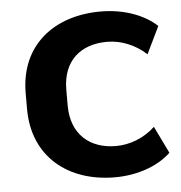

<svg xmlns="http://www.w3.org/2000/svg" viewBox="-45 -592 609 646"><g transform="rotate(-5 259.5 -269.0)"><path d="M318.4 10.7C389.6 10.7 461.4 -11.7 507.3 -55.7L462.9 -147C424.3 -110.8 375.5 -93.8 330.6 -93.8C243.7 -93.8 180.2 -145 180.2 -243.7V-296.4C180.2 -396.5 243.2 -445.8 330.6 -445.8C377.4 -445.8 425.3 -426.8 462.9 -392.1L507.3 -483.9C462.9 -525.4 393.1 -549.3 317.9 -549.3C161.6 -549.3 43 -460.4 43 -296.4V-243.7C43 -82 160.6 10.7 318.4 10.7Z"/></g></svg>

Font: Winston SemiBold
Style: Regular
Weight: 600
Designer: Vernon Adams, Kim Jin-seong, David Berlow, Cristiano Sobral
Foundry: The Winston Project Authors
Version: Version 3.004